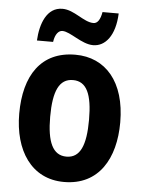

<svg xmlns="http://www.w3.org/2000/svg" viewBox="-54 -799 635 852"><g transform="rotate(5 263.5 -373.0)"><path d="M89 -605H161C166 -641 182 -657 198 -657C234 -657 287 -606 339 -606C393 -606 436 -657 440 -756H368C362 -722 350 -704 332 -704C288 -704 243 -755 190 -755C120 -755 93 -680 89 -605ZM489 -275C489 -456 399 -557 265 -557C112 -557 39 -445 39 -275C39 -112 117 10 263 10C418 10 489 -114 489 -275ZM177 -273C177 -388 203 -444 264 -444C325 -444 350 -388 350 -275C350 -160 325 -103 264 -103C203 -103 177 -161 177 -273Z"/></g></svg>

Font: Noto Sans Devanagari Condensed
Style: Bold
Weight: 700
Width: 3
Designer: Jelle Bosma - Monotype Design Team
Foundry: Monotype Imaging Inc.
Version: Version 2.004